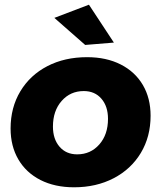

<svg xmlns="http://www.w3.org/2000/svg" viewBox="-20 -790 684 816"><path d="M620 -298Q620 -209 578.5 -140Q537 -71 463 -32.5Q389 6 295 6Q213 6 152 -25Q91 -56 58 -112.5Q25 -169 25 -244Q25 -333 66.5 -402Q108 -471 181.5 -509Q255 -547 350 -547Q432 -547 493 -516Q554 -485 587 -429Q620 -373 620 -298ZM205 -252Q205 -199 233 -166.5Q261 -134 308 -134Q365 -134 402 -176Q439 -218 439 -285Q439 -338 411 -370.5Q383 -403 336 -403Q279 -403 242 -361Q205 -319 205 -252ZM358 -770 464 -609 342 -599 211 -714Z"/></svg>

Font: Gontserrat
Style: Bold Italic
Weight: 700
Italic angle: -11.3°
Designer: Julieta Ulanovsky
Foundry: Julieta Ulanovsky
Version: Version 6.001